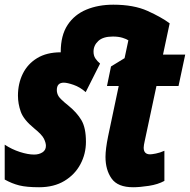

<svg xmlns="http://www.w3.org/2000/svg" viewBox="-22 -785 806 815"><path d="M144 9.8Q90.8 9.8 59.6 2Q28.3 -5.9 -2 -22.9V-170.9Q28.3 -150.9 62.5 -139.9Q96.7 -128.9 123 -128.9Q143.1 -128.9 158 -138.2Q172.9 -147.5 172.9 -166Q172.9 -178.7 164.6 -196Q156.2 -213.4 123 -240.2Q78.1 -276.9 66.2 -310.8Q54.2 -344.7 54.2 -378.9Q54.2 -430.2 74.7 -471.9Q95.2 -513.7 135.7 -538.3Q176.3 -563 235.8 -563V-564.9Q235.8 -634.8 264.9 -679Q293.9 -723.1 344.5 -744.1Q395 -765.1 459 -765.1Q545.4 -765.1 604 -738.8Q662.6 -712.4 698.2 -686L669.9 -553.2H764.2L735.8 -419.9H642.1L591.8 -184.1Q590.3 -177.2 589.1 -170.4Q587.9 -163.6 587.9 -158.2Q587.9 -129.9 615.2 -129.9Q622.6 -129.9 639.9 -133.3Q657.2 -136.7 675.8 -145V-17.1Q648.4 -2 609.6 3.9Q570.8 9.8 543 9.8Q478 9.8 451.9 -26.9Q425.8 -63.5 425.8 -119.1Q425.8 -152.3 437 -207L481.9 -419.9H432.1L449.2 -502.9L506.8 -538.1L522.9 -613.8Q515.6 -619.1 498.3 -624.5Q481 -629.9 457 -629.9Q415.5 -629.9 395.3 -611.1Q375 -592.3 375 -565.9Q375 -548.8 382.8 -537.1Q390.6 -525.4 402.8 -515.1L341.8 -394Q317.4 -415.5 290.3 -424.8Q263.2 -434.1 249 -434.1Q219.2 -434.1 219.2 -402.8Q219.2 -388.7 226.6 -376.5Q233.9 -364.3 268.1 -336.9Q304.2 -307.6 323.5 -275.1Q342.8 -242.7 342.8 -183.1Q342.8 -131.8 319.3 -87.9Q295.9 -43.9 251.5 -17.1Q207 9.8 144 9.8Z"/></svg>

Font: Open Sans Condensed ExtraBold
Style: Italic
Weight: 800
Width: 3
Italic angle: -12°
Designer: Monotype Design Team
Foundry: Monotype Imaging Inc.
Version: Version 3.003; ttfautohint (v1.8.4)